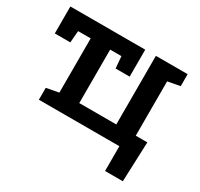

<svg xmlns="http://www.w3.org/2000/svg" viewBox="-145 -711 1096 1051"><g transform="rotate(30 403.5 -185.5)"><path d="M631.8 156.7V0H123V-75.2L200.7 -89.8V-432.6H121.1L115.2 -357.9H17.1V-528.3H490.2V-357.9H401.4L395 -432.6H323.7V-94.7H557.6V-528.3H758.3V-452.6L680.7 -438V-94.7H753.9L744.1 156.7Z"/></g></svg>

Font: Roboto Slab LO Medium
Style: Regular
Weight: 500
Designer: Google
Version: Version 2.000